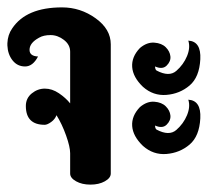

<svg xmlns="http://www.w3.org/2000/svg" viewBox="-20 -500 600 520"><path d="M101 -162Q50 -162 50 -213Q50 -234 66 -247Q82 -260 101.5 -260Q121 -260 139.5 -247.5Q158 -235 170 -220V-360Q170 -379 153 -392Q136 -405 117 -405Q98 -405 86 -398Q60 -384 60 -365Q60 -348 83 -347Q69 -320 48 -320Q27 -320 14 -336.5Q1 -353 0 -377V-383Q1 -406 13 -423Q51 -480 148 -480Q198 -480 239 -450.5Q280 -421 280 -380V-30Q280 -18 264 -9Q248 0 225 0Q202 0 186 -9Q170 -18 170 -30V-85Q170 -102 159 -133Q148 -164 133 -188Q129 -177 118.5 -169.5Q108 -162 101 -162Z M490 -390Q525 -388 522.5 -339.5Q520 -291 493.5 -268.5Q467 -246 431 -243Q395 -240 367 -265Q340 -291 338 -318.5Q336 -346 359 -370Q378 -386 398 -384.5Q418 -383 429 -372Q440 -361 441.5 -347.5Q443 -334 431.5 -322.5Q420 -311 400 -320Q400 -312 404 -309Q438 -291 457.5 -308Q477 -325 486.5 -348Q496 -371 490 -390ZM490 -230Q525 -228 522.5 -179.5Q520 -131 493.5 -108.5Q467 -86 431 -83Q395 -80 367 -105Q340 -131 338 -158.5Q336 -186 359 -210Q378 -226 398 -224.5Q418 -223 429 -212Q440 -201 441.5 -187.5Q443 -174 431.5 -162.5Q420 -151 400 -160Q400 -152 404 -149Q438 -131 457.5 -148Q477 -165 486.5 -188Q496 -211 490 -230Z"/></svg>

Font: SOV_ThonBuri
Style: Book
Weight: 400
Version: Version 1.00